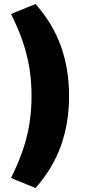

<svg xmlns="http://www.w3.org/2000/svg" viewBox="-20 -744 462 962"><path d="M158 198 35 148Q71 76 94 9Q117 -58 127.5 -125Q138 -192 138 -263Q138 -335 127.5 -401.5Q117 -468 94 -535.5Q71 -603 35 -674L158 -724Q246 -624 286 -510.5Q326 -397 326 -263Q326 -129 286 -15.5Q246 98 158 198Z"/></svg>

Font: Nunito Sans 8pt Black
Style: Regular
Weight: 900
Version: Version 3.101;gftools[0.9.27]